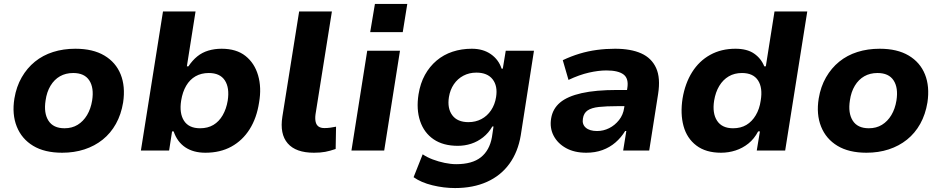

<svg xmlns="http://www.w3.org/2000/svg" viewBox="-20 -763 4773 973"><path d="M295 11Q206 11 148 -24Q90 -59 65 -121.5Q40 -184 53 -264Q63 -324 90 -371Q117 -418 157 -450.5Q197 -483 249 -499.5Q301 -516 362 -516Q451 -516 509 -481.5Q567 -447 591.5 -386Q616 -325 604 -244Q594 -183 567.5 -135.5Q541 -88 500.5 -55.5Q460 -23 408 -6Q356 11 295 11ZM307 -113Q345 -113 373.5 -130.5Q402 -148 421 -179.5Q440 -211 447 -254Q457 -318 432.5 -355.5Q408 -393 351 -393Q313 -393 284 -376.5Q255 -360 236 -328.5Q217 -297 211 -254Q201 -190 225.5 -151.5Q250 -113 307 -113Z M1021 11Q960 11 919 -16.5Q878 -44 860 -97H852L837 0H694L806 -705H971L927 -427H935Q955 -457 979.5 -477Q1004 -497 1035.5 -506.5Q1067 -516 1103 -516Q1178 -516 1224 -479.5Q1270 -443 1288 -381Q1306 -319 1293 -244Q1281 -165 1245 -108Q1209 -51 1152.5 -20Q1096 11 1021 11ZM994 -113Q1033 -113 1061.5 -130Q1090 -147 1108.5 -179Q1127 -211 1134 -253Q1144 -318 1119.5 -355.5Q1095 -393 1038 -393Q1000 -393 971 -376.5Q942 -360 923.5 -328.5Q905 -297 898 -253Q888 -189 912.5 -151Q937 -113 994 -113Z M1571 11Q1479 11 1438 -36.5Q1397 -84 1411 -172L1496 -705H1662L1579 -184Q1576 -162 1579.5 -146Q1583 -130 1594 -122Q1605 -114 1624 -114Q1640 -114 1654 -116Q1668 -118 1683 -121L1681 -8Q1652 2 1628 6.5Q1604 11 1571 11Z M1856 -600 1880 -743H2044L2021 -600ZM1761 0 1841 -506H2007L1927 0Z M2286 190Q2229 190 2171.5 176Q2114 162 2076 135L2122 19Q2144 34 2173 45Q2202 56 2233.5 62.5Q2265 69 2292 69Q2373 69 2417 34Q2461 -1 2473 -68L2481 -122H2475Q2456 -89 2428 -67Q2400 -45 2367.5 -34.5Q2335 -24 2300 -24Q2226 -24 2177.5 -57Q2129 -90 2109 -149.5Q2089 -209 2101 -285Q2110 -341 2133.5 -383.5Q2157 -426 2192.5 -456Q2228 -486 2273.5 -501Q2319 -516 2371 -516Q2428 -516 2467.5 -488.5Q2507 -461 2522 -415H2528L2543 -506H2686L2619 -77Q2605 7 2561.5 67Q2518 127 2448 158.5Q2378 190 2286 190ZM2354 -144Q2390 -144 2419.5 -159.5Q2449 -175 2468.5 -204Q2488 -233 2494 -271Q2503 -327 2476.5 -361Q2450 -395 2394 -395Q2358 -395 2328.5 -379.5Q2299 -364 2280 -336Q2261 -308 2255 -271Q2246 -214 2272 -179Q2298 -144 2354 -144Z M2951 11Q2891 11 2848.5 -12.5Q2806 -36 2785.5 -75.5Q2765 -115 2773 -163Q2781 -212 2818.5 -243.5Q2856 -275 2927.5 -291Q2999 -307 3106 -307H3179L3167 -225H3106Q3053 -225 3015.5 -221Q2978 -217 2958 -203.5Q2938 -190 2934 -162Q2929 -133 2948.5 -116Q2968 -99 3006 -99Q3038 -99 3067 -113.5Q3096 -128 3117 -154.5Q3138 -181 3143 -216L3159 -316Q3167 -365 3140 -385.5Q3113 -406 3053 -406Q3013 -406 2964.5 -395Q2916 -384 2861 -358L2832 -458Q2874 -478 2917 -491Q2960 -504 3005 -510Q3050 -516 3097 -516Q3177 -516 3229.5 -492.5Q3282 -469 3305 -418.5Q3328 -368 3315 -286L3270 0H3138L3154 -99H3148Q3128 -66 3099 -41Q3070 -16 3033 -2.5Q2996 11 2951 11Z M3634 11Q3557 11 3509 -25.5Q3461 -62 3444 -124Q3427 -186 3439 -264Q3452 -341 3487.5 -397.5Q3523 -454 3579 -485Q3635 -516 3707 -516Q3766 -516 3801.5 -491.5Q3837 -467 3853 -427H3861L3905 -705H4071L3959 0H3815L3831 -97H3822Q3802 -59 3772.5 -35.5Q3743 -12 3707.5 -0.5Q3672 11 3634 11ZM3695 -113Q3734 -113 3762.5 -130Q3791 -147 3810 -179Q3829 -211 3835 -253Q3846 -318 3821.5 -355.5Q3797 -393 3740 -393Q3702 -393 3673 -376Q3644 -359 3625 -327.5Q3606 -296 3599 -253Q3589 -189 3614 -151Q3639 -113 3695 -113Z M4371 11Q4282 11 4224 -24Q4166 -59 4141 -121.5Q4116 -184 4129 -264Q4139 -324 4166 -371Q4193 -418 4233 -450.5Q4273 -483 4325 -499.5Q4377 -516 4438 -516Q4527 -516 4585 -481.5Q4643 -447 4667.5 -386Q4692 -325 4680 -244Q4670 -183 4643.5 -135.5Q4617 -88 4576.5 -55.5Q4536 -23 4484 -6Q4432 11 4371 11ZM4383 -113Q4421 -113 4449.5 -130.5Q4478 -148 4497 -179.5Q4516 -211 4523 -254Q4533 -318 4508.5 -355.5Q4484 -393 4427 -393Q4389 -393 4360 -376.5Q4331 -360 4312 -328.5Q4293 -297 4287 -254Q4277 -190 4301.5 -151.5Q4326 -113 4383 -113Z"/></svg>

Font: Nunito Sans 6pt ExtraBold
Style: Italic
Weight: 800
Italic angle: -9°
Version: Version 3.101;gftools[0.9.27]